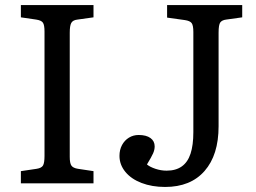

<svg xmlns="http://www.w3.org/2000/svg" viewBox="-20 -720 1006 754"><path d="M62 0V-47.9L124 -57.1Q143.1 -60.1 148.9 -70.1Q154.8 -80.1 154.8 -107.9V-596.2Q154.8 -622.1 148.4 -631.1Q142.1 -640.1 122.1 -643.1L62 -651.9V-700.2H347.2V-651.9L284.2 -643.1Q266.1 -641.1 260 -630.1Q253.9 -619.1 253.9 -591.8V-104Q253.9 -79.1 260.5 -69.6Q267.1 -60.1 286.1 -57.1L347.2 -47.9V0ZM628.4 14.2Q576.7 14.2 535.9 -1.5Q495.1 -17.1 472.2 -45.2Q449.2 -73.2 449.2 -107.9Q449.2 -131.8 459.2 -150.4Q469.2 -168.9 486.3 -179.4Q503.4 -189.9 524.4 -189.9Q554.2 -189.9 570.8 -178Q587.4 -166 587.4 -145Q587.4 -131.8 581.3 -117.9Q575.2 -104 557.1 -74.2Q568.4 -64.5 590.3 -57.1Q612.3 -49.8 634.3 -49.8Q670.4 -49.8 693.8 -66.4Q717.3 -83 728.3 -116.5Q739.3 -149.9 739.3 -201.2V-594.2Q739.3 -620.1 732.7 -629.2Q726.1 -638.2 706.1 -641.1L636.2 -650.9V-700.2H931.2V-651.9L868.2 -643.1Q852.1 -641.1 845.2 -632.1Q838.4 -623 838.4 -591.8V-224.1Q838.4 -111.3 783.4 -48.6Q728.5 14.2 628.4 14.2Z"/></svg>

Font: Literata
Style: Regular
Weight: 400
Designer: Latin by Veronika Burian and Jose Scaglione. Greek by Irene Vlachou. Cyrillic by Vera Evstafieva.
Foundry: TypeTogether
Version: Version 3.002